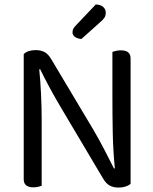

<svg xmlns="http://www.w3.org/2000/svg" viewBox="-20 -840 691 866"><path d="M131 5Q87 5 87 -31V-596Q105 -614 141 -614Q165 -614 182 -604.5Q199 -595 213 -570L404 -250Q416 -229 429 -205.5Q442 -182 454 -158.5Q466 -135 476.5 -114.5Q487 -94 494 -80L498 -81Q490 -162 488.5 -244Q487 -326 487 -404V-606Q493 -608 503 -610.5Q513 -613 525 -613Q569 -613 569 -577V-11Q560 -3 546 1.5Q532 6 515 6Q491 6 474 -3.5Q457 -13 443 -38L253 -358Q241 -378 227.5 -402Q214 -426 201.5 -449Q189 -472 178.5 -493Q168 -514 161 -528L157 -527Q162 -479 165 -417.5Q168 -356 168 -301V-2Q163 0 152.5 2.5Q142 5 131 5ZM412 -820Q434 -819 445.5 -808.5Q457 -798 457 -784Q457 -770 451.5 -761Q446 -752 432 -740L347 -664Q328 -666 317.5 -674Q307 -682 307 -694Q307 -704 311 -711Q315 -718 321 -724Z"/></svg>

Font: Baloo Da 2
Style: Regular
Weight: 400
Designer: Noopur Datye, Sulekha Rajkumar and Ek Type
Foundry: Ek Type
Version: Version 1.640;hotconv 1.0.111;makeotfexe 2.5.65597; ttfautoh